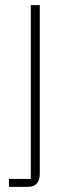

<svg xmlns="http://www.w3.org/2000/svg" viewBox="-20 -528 275 748"><path d="M15 169H100V-508H135V149Q135 200 87 200H15Z"/></svg>

Font: IBM Plex Sans Devanagari ExtraLight
Style: Regular
Weight: 200
Designer: Mike Abbink, Paul van der Laan, Pieter van Rosmalen, Erin McLaughlin
Foundry: Bold Monday
Version: Version 1.1